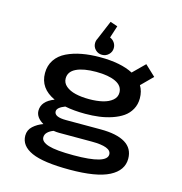

<svg xmlns="http://www.w3.org/2000/svg" viewBox="-132 -856 1113 1177"><g transform="rotate(15 425.0 -268.0)"><path d="M485 -587.5Q485 -563.5 467.5 -546.2Q450 -529 425.5 -529Q400.5 -529 383.2 -546.2Q366 -563.5 366 -587.5Q366 -603.5 374 -618L424.5 -738L471 -722L446 -644.5Q463 -638 474 -622.5Q485 -607 485 -587.5ZM419 -153Q348 -153 290.5 -164.5Q241 -145.5 241 -121Q241 -85.5 316.5 -85.5H535.5Q639 -85.5 692.5 -52.8Q746 -20 746 45Q746 119.5 665.8 161Q585.5 202.5 415 202.5Q248.5 202.5 174 169Q99.5 135.5 99.5 70.5Q99.5 35 125.8 11Q152 -13 188.5 -26Q138 -55.5 138 -98Q138 -158.5 216.5 -188.5Q117 -234 117 -331Q117 -379 141.2 -415Q165.5 -451 208.5 -471.8Q251.5 -492.5 304 -502.2Q356.5 -512 419 -512Q550.5 -512 629 -471L703 -544L770 -481L698.5 -409.5Q719 -376 719 -331Q719 -292 701.8 -261Q684.5 -230 656 -210.2Q627.5 -190.5 588.2 -177.2Q549 -164 507.2 -158.5Q465.5 -153 419 -153ZM419 -246Q467.5 -246 505 -255Q542.5 -264 565.8 -283.8Q589 -303.5 589 -332Q589 -375.5 543.5 -397.2Q498 -419 419 -419Q339 -419 293.5 -397.2Q248 -375.5 248 -332Q248 -303.5 271.2 -283.8Q294.5 -264 332.2 -255Q370 -246 419 -246ZM209 52Q209 81 256.8 96Q304.5 111 416 111Q627 111 627 49.5Q627 1 502 1H296Q278 1 260 -2Q237.5 6 223.2 19.8Q209 33.5 209 52Z"/></g></svg>

Font: League Mono Wide Medium
Style: Regular
Weight: 500
Width: 8
Designer: Tyler Finck
Foundry: The League of Moveable Type / Tyler Finck
Version: Version 2.210